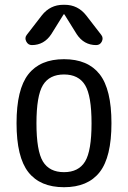

<svg xmlns="http://www.w3.org/2000/svg" viewBox="-20 -780 540 810"><path d="M338.9 -420.9Q311.5 -465.8 250 -465.8Q188.5 -465.8 161.1 -420.9Q133.8 -376 133.8 -259.8Q133.8 -143.6 161.1 -98.6Q188.5 -53.7 250 -53.7Q311.5 -53.7 338.9 -98.6Q366.2 -143.6 366.2 -259.8Q366.2 -376 338.9 -420.9ZM400.4 -53.7Q350.6 9.8 250 9.8Q149.4 9.8 99.6 -53.7Q49.8 -117.2 49.8 -260.3Q49.8 -403.3 99.6 -466.8Q149.4 -530.3 250 -530.3Q350.6 -530.3 400.4 -466.8Q450.2 -403.3 450.2 -260.3Q450.2 -117.2 400.4 -53.7ZM252.9 -759.8Q308.6 -759.8 343.8 -714.8L407.2 -632.8Q417 -620.1 409.7 -605Q402.3 -589.8 385.7 -589.8Q334 -589.8 303.7 -635.7L252 -718.8Q252 -719.7 250 -719.7Q248 -719.7 248 -718.8L196.3 -635.7Q166 -589.8 114.3 -589.8Q98.6 -589.8 90.8 -605Q83 -620.1 92.8 -632.8L156.2 -714.8Q191.4 -759.8 247.1 -759.8Z"/></svg>

Font: Rounded Mgen+ 1mn regular
Style: Regular
Weight: 400
Designer: [Source Han Sans]
Ryoko NISHIZUKA  (kana & ideographs); Paul D. Hunt (Latin, Greek & Cyrillic); Wenlong ZHANG  (bopomofo
Version: Version 1.059.20150602